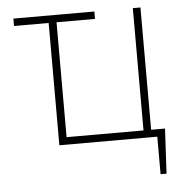

<svg xmlns="http://www.w3.org/2000/svg" viewBox="-50 -579 756 782"><g transform="rotate(-5 328.0 -188.0)"><path d="M364.3 -500H207V-30.3H521.5V-530.3H552.7V-30.3H609.4L599.6 153.3H575.2V0H174.8V-500H33.2V-530.3H364.3Z"/></g></svg>

Font: Pretendard JP Thin
Style: Regular
Weight: 100
Designer: Base glyphs from Inter by Rasmus Andersson; Hangeul glyphs from Noto Sans CJK(Source Han Sans) by Jang Soo-young and Kan
Foundry: Kil Hyung-jin
Version: Version 1.309